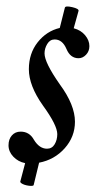

<svg xmlns="http://www.w3.org/2000/svg" viewBox="-20 -502 301 604"><path d="M85.9 80.1Q85 82.5 80.1 82.8Q75.2 83 68.8 82Q62.5 81.1 56.6 79.1Q50.8 77.1 46.9 74.2Q43 71.3 43.9 68.8L59.1 11.2Q37.1 6.8 22 -9Q6.8 -24.9 6.8 -44.9Q6.8 -64 17.3 -75.9Q27.8 -87.9 44.9 -87.9Q72.8 -87.9 86.9 -62Q104 -34.2 127.9 -34.2Q143.6 -34.2 151.9 -48.1Q160.2 -62 160.2 -80.1Q160.2 -107.9 115.2 -169.9Q70.8 -232.4 70.8 -284.2Q70.8 -334 98.6 -369.1Q126.5 -404.3 168 -414.1L184.1 -478Q186 -484.4 207.3 -479.5Q228.5 -474.6 227.1 -467.8L211.9 -413.1Q234.4 -407.2 247.8 -391.1Q261.2 -375 261.2 -356.9Q261.2 -340.8 250.7 -329.8Q240.2 -318.8 227.1 -318.8Q201.2 -318.8 189 -348.1Q176.3 -377.9 151.9 -377.9Q137.2 -377.9 128.7 -363.8Q120.1 -349.6 120.1 -334Q120.1 -305.2 168 -236.8Q215.8 -171.9 215.8 -119.1Q215.8 -71.8 183.6 -35.6Q151.4 0.5 103 9.8Z"/></svg>

Font: Junicode SmCond Medium
Style: Italic
Weight: 500
Width: 4
Italic angle: -11°
Designer: Peter S. Baker
Version: Version 2.206